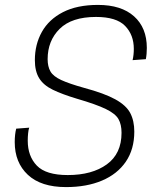

<svg xmlns="http://www.w3.org/2000/svg" viewBox="-20 -746 640 782"><path d="M249 16Q147 16 93.5 -34Q40 -84 40 -167Q40 -199 46 -222L99 -226Q96 -218 94.5 -203Q93 -188 93 -173Q93 -110 130 -71.5Q167 -33 256 -33Q355 -33 415 -76.5Q475 -120 475 -205Q475 -239 462.5 -261Q450 -283 411 -302Q372 -321 293 -344Q233 -362 195 -380.5Q157 -399 139.5 -427.5Q122 -456 122 -501Q122 -565 150.5 -616Q179 -667 236.5 -696.5Q294 -726 379 -726Q474 -726 526 -679.5Q578 -633 578 -551Q578 -539 577 -527Q576 -515 574 -505L520 -501Q525 -522 525 -547Q525 -604 489.5 -640.5Q454 -677 371 -677Q272 -677 223 -628.5Q174 -580 174 -505Q174 -475 185.5 -455Q197 -435 229.5 -420Q262 -405 323 -388Q405 -366 449.5 -341.5Q494 -317 510.5 -285.5Q527 -254 527 -210Q527 -138 492.5 -87.5Q458 -37 395.5 -10.5Q333 16 249 16Z"/></svg>

Font: Geist Mono ExtraLight
Style: Italic
Weight: 200
Italic angle: -12°
Monospace: yes
Designer: Basement.studio, Andrés Briganti, Mateo Zaragoza
Foundry: Basement.studio, Vercel, Andrés Briganti, Guido Ferreyra, Mateo Zaragoza
Version: Version 1.500; ttfautohint (v1.8.4.7-5d5b)